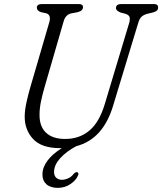

<svg xmlns="http://www.w3.org/2000/svg" viewBox="-20 -720 804 952"><path d="M500 -205.5 620 -604.5Q625.5 -623 622.8 -634.2Q620 -645.5 602.5 -651.5L579 -657.5Q554.5 -667 555 -680Q555 -700 582 -700H742.5Q764 -700 764 -683.5Q764 -673.5 758.2 -667.8Q752.5 -662 736 -657.5L710 -651.5Q691 -646 681 -636.2Q671 -626.5 664.5 -603.5L541.5 -198Q517 -115 471.5 -64Q426 -13 357.5 5Q307.5 32 278 65Q248.5 98 248 132Q248 151.5 259 161.5Q270 171.5 287 171.5Q301.5 171.5 317.2 164.8Q333 158 344.5 143Q354 132.5 362 133.5Q366 134 368.2 138.8Q370.5 143.5 366 152Q357 173.5 329.5 192.5Q302 211.5 266.5 211.5Q230 211.5 210 193.5Q190 175.5 190.5 145Q190.5 110 215.5 76.5Q240.5 43 286.5 14.5Q282 14.5 277 14.5Q186 14.5 143.8 -31.2Q101.5 -77 102.5 -144.5Q103 -176 111.8 -215Q120.5 -254 131.5 -291.5L224.5 -610Q229.5 -626.5 226 -638.5Q222.5 -650.5 208 -654.5L183.5 -659.5Q162.5 -667 162.5 -682.5Q163 -700 189 -700H370Q392 -700 391.5 -684.5Q391.5 -676 385.5 -669.8Q379.5 -663.5 364.5 -659.5L332.5 -653.5Q304.5 -646.5 295.5 -614L202 -291.5Q190 -251 183 -216.2Q176 -181.5 176 -153Q175 -93.5 208 -62.2Q241 -31 303 -31Q374 -31 423.5 -72.8Q473 -114.5 500 -205.5Z"/></svg>

Font: Fraunces 72pt S100 Light
Style: Italic
Weight: 300
Italic angle: -16°
Version: Version 1.000; ttfautohint (v1.8.3)